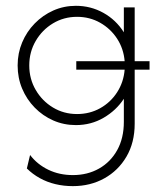

<svg xmlns="http://www.w3.org/2000/svg" viewBox="-20 -427 557 664"><path d="M231.9 216.7Q200 216.7 171.2 209.7Q142.4 202.8 117.4 188.9Q92.4 175 72.9 155.6L84 109Q109 141.7 147.2 160.1Q185.4 178.5 231.9 178.5Q282.6 178.5 322.6 155.9Q362.5 133.3 385.4 92Q408.3 50.7 408.3 -5.6V-85.4Q381.9 -45.1 338.5 -19.8Q295.1 5.6 242.4 5.6Q200.7 5.6 164.2 -10.4Q127.8 -26.4 100 -54.9Q72.2 -83.3 56.6 -120.5Q41 -157.6 41 -200.7Q41 -243.1 56.6 -280.2Q72.2 -317.4 100 -345.8Q127.8 -374.3 164.2 -390.6Q200.7 -406.9 242.4 -406.9Q293.8 -406.9 337.5 -382.6Q381.2 -358.3 408.3 -315.3V-401.4H445.8V-215.3H497.2V-186.1H445.8V0.7Q445.8 66 417.4 114.6Q388.9 163.2 340.6 189.9Q292.4 216.7 231.9 216.7ZM246.5 -32.6Q290.3 -32.6 326.4 -52.8Q362.5 -72.9 385.1 -108Q407.6 -143.1 411.1 -186.1H243.8V-215.3H411.1Q407.6 -258.3 385.1 -293.1Q362.5 -327.8 326.4 -348.3Q290.3 -368.8 246.5 -368.8Q200.7 -368.8 163.2 -346.2Q125.7 -323.6 103.5 -285.4Q81.2 -247.2 81.2 -200.7Q81.2 -154.2 103.5 -116Q125.7 -77.8 163.2 -55.2Q200.7 -32.6 246.5 -32.6Z"/></svg>

Font: Afacad Flux ExtraLight
Style: Regular
Weight: 250
Designer: Kristian Moeller
Foundry: Dicotype
Version: Version 1.100